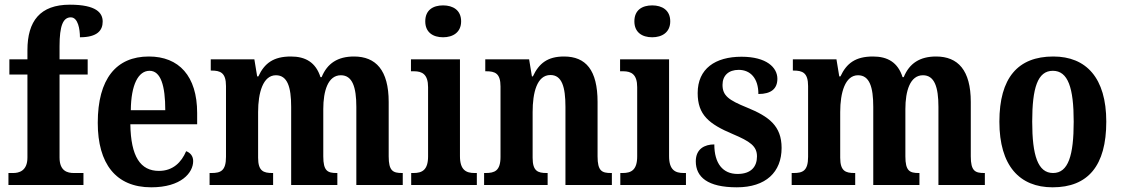

<svg xmlns="http://www.w3.org/2000/svg" viewBox="-20 -789 4780 819"><path d="M16 0H336V-51H295C268 -51 234 -59 234 -117V-471H354V-536H234V-592C234 -679 249 -715 282 -715C313 -715 321 -664 321 -630C396 -630 418 -660 418 -697C418 -734 391 -769 278 -769C151 -769 97 -699 97 -575V-536H20V-471H97V-117C97 -59 60 -51 36 -51H16Z M625 10C753 10 804 -52 804 -102C804 -124 791 -138 774 -144C754 -97 718 -60 658 -60C579 -60 538 -121 536 -259H821V-307C821 -465 743 -548 615 -548C476 -548 397 -453 397 -265C397 -91 474 10 625 10ZM685 -319H538C539 -428 570 -487 618 -487C666 -487 685 -423 685 -319Z M874 0H1145V-51H1142C1104 -51 1081 -59 1081 -116V-311C1081 -394 1102 -468 1157 -468C1206 -468 1222 -418 1222 -333V0H1419V-51H1416C1377 -51 1359 -60 1359 -122V-324C1359 -401 1379 -468 1434 -468C1483 -468 1500 -418 1500 -333V0H1698V-51H1695C1656 -51 1638 -60 1638 -122V-354C1638 -490 1583 -548 1490 -548C1421 -548 1376 -519 1352 -460H1347C1327 -523 1283 -548 1221 -548C1146 -548 1108 -519 1082 -463H1077L1065 -536H879V-488H882C920 -488 944 -479 944 -422V-120C944 -60 921 -51 882 -51H874Z M1870 -630C1912 -630 1947 -651 1947 -698C1947 -746 1912 -766 1870 -766C1827 -766 1794 -746 1794 -698C1794 -651 1827 -630 1870 -630ZM1734 0H2014V-51H2004C1968 -51 1942 -64 1942 -123V-536H1733V-485H1746C1781 -485 1806 -472 1806 -417V-122C1806 -64 1781 -51 1744 -51H1734Z M2045 0H2316V-51H2312C2274 -51 2252 -59 2252 -116V-311C2252 -393 2270 -469 2328 -469C2377 -469 2392 -418 2392 -333V0H2590V-51H2586C2547 -51 2529 -60 2529 -122V-354C2529 -490 2479 -548 2386 -548C2316 -548 2279 -519 2253 -463H2249L2237 -536H2050V-485H2054C2092 -485 2115 -476 2115 -420V-120C2115 -60 2090 -51 2051 -51H2045Z M2762 -630C2804 -630 2839 -651 2839 -698C2839 -746 2804 -766 2762 -766C2719 -766 2686 -746 2686 -698C2686 -651 2719 -630 2762 -630ZM2626 0H2906V-51H2896C2860 -51 2834 -64 2834 -123V-536H2625V-485H2638C2673 -485 2698 -472 2698 -417V-122C2698 -64 2673 -51 2636 -51H2626Z M3123 10C3247 10 3314 -55 3314 -158C3314 -252 3260 -292 3167 -330C3088 -362 3062 -381 3062 -427C3062 -467 3088 -491 3131 -491C3181 -491 3215 -455 3215 -388C3270 -388 3296 -411 3296 -453C3296 -501 3250 -547 3143 -547C3031 -547 2956 -496 2956 -392C2956 -299 3004 -260 3106 -217C3179 -186 3209 -166 3209 -122C3209 -78 3184 -47 3126 -47C3063 -47 3027 -92 3027 -173C2986 -173 2948 -154 2948 -101C2948 -34 2998 10 3123 10Z M3357 0H3628V-51H3625C3587 -51 3564 -59 3564 -116V-311C3564 -394 3585 -468 3640 -468C3689 -468 3705 -418 3705 -333V0H3902V-51H3899C3860 -51 3842 -60 3842 -122V-324C3842 -401 3862 -468 3917 -468C3966 -468 3983 -418 3983 -333V0H4181V-51H4178C4139 -51 4121 -60 4121 -122V-354C4121 -490 4066 -548 3973 -548C3904 -548 3859 -519 3835 -460H3830C3810 -523 3766 -548 3704 -548C3629 -548 3591 -519 3565 -463H3560L3548 -536H3362V-488H3365C3403 -488 3427 -479 3427 -422V-120C3427 -60 3404 -51 3365 -51H3357Z M4470 10C4621 10 4699 -82 4699 -270C4699 -457 4613 -548 4473 -548C4322 -548 4243 -457 4243 -270C4243 -82 4329 10 4470 10ZM4472 -51C4407 -51 4383 -126 4383 -270C4383 -414 4406 -487 4471 -487C4536 -487 4560 -414 4560 -270C4560 -126 4537 -51 4472 -51Z"/></svg>

Font: Noto Serif Myanmar Condensed
Style: Bold
Weight: 700
Width: 3
Designer: Ben Mitchell and the Monotype Design Team
Foundry: Monotype Imaging Inc.
Version: Version 2.106